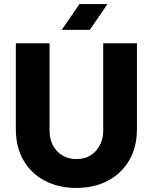

<svg xmlns="http://www.w3.org/2000/svg" viewBox="-20 -913 752 945"><path d="M356 12Q269 12 201.5 -23Q134 -58 96 -123Q58 -188 58 -278V-700H224V-269Q224 -230 240 -198.5Q256 -167 286 -148.5Q316 -130 356 -130Q397 -130 426 -148.5Q455 -167 471.5 -198.5Q488 -230 488 -269V-700H654V-278Q654 -188 615.5 -123Q577 -58 510 -23Q443 12 356 12ZM284 -766 371 -893H509L422 -766Z"/></svg>

Font: MuseoModerno SemiBold
Style: Bold
Weight: 700
Version: Version 1.001